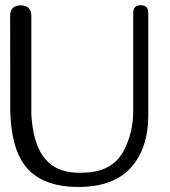

<svg xmlns="http://www.w3.org/2000/svg" viewBox="-20 -721 661 748"><path d="M528.3 -700.7Q557.6 -700.7 557.6 -671.4V-269Q557.6 -148.4 494.6 -73.2Q427.2 7.3 285.2 7.3Q138.2 7.3 74.7 -79.1Q23.4 -149.4 20 -288.1L19.5 -658.2Q19.5 -700.2 60.5 -700.2Q102.1 -700.2 102.1 -658.2V-275.9Q106.9 -196.3 128.9 -146Q153.8 -89.8 200.7 -66.4Q237.3 -47.9 292 -47.9Q350.1 -47.9 388.2 -64.5Q436 -85.4 461.9 -133.3Q498 -202.1 499 -284.2V-671.4Q499 -700.7 528.3 -700.7Z"/></svg>

Font: inglobal
Style: Regular
Weight: 400
Designer: Andrey Kochetov, Denis Davydov, Evgeny Yurtaev
Foundry: inglobal
Version: Version 1.00 September 25, 2014, initial release